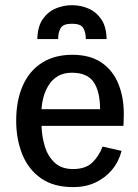

<svg xmlns="http://www.w3.org/2000/svg" viewBox="-20 -727 543 758"><path d="M269.5 11.7Q190.9 11.7 141.1 -23.7Q91.3 -59.1 67.6 -118.7Q43.9 -178.2 43.9 -250Q43.9 -330.6 70.1 -389.2Q96.2 -447.8 145.8 -479.2Q195.3 -510.7 265.6 -510.7Q335.4 -510.7 380.4 -480.2Q425.3 -449.7 447 -396.7Q468.8 -343.8 468.8 -276.9Q468.8 -274.9 468.5 -264.9Q468.3 -254.9 468 -244.6Q467.8 -234.4 467.3 -230H144Q145 -188.5 157 -149.2Q168.9 -109.9 196 -84.7Q223.1 -59.6 268.1 -59.6Q318.8 -59.6 345.5 -86.2Q372.1 -112.8 384.8 -148.4L460 -131.3Q448.7 -87.9 421.6 -55.9Q394.5 -23.9 356 -6.1Q317.4 11.7 269.5 11.7ZM144 -295.9H375Q375 -366.2 349.6 -403.1Q324.2 -439.9 263.7 -439.9Q230.5 -439.9 207.8 -426Q185.1 -412.1 171.6 -389.9Q158.2 -367.7 151.6 -343Q145 -318.4 144 -295.9ZM127.4 -572.8Q128.4 -621.6 148.4 -650.9Q168.5 -680.2 199.5 -693.4Q230.5 -706.5 264.2 -706.5Q297.9 -706.5 328.9 -693.4Q359.9 -680.2 379.9 -650.9Q399.9 -621.6 400.9 -572.8H318.8Q318.8 -599.1 308.8 -616.2Q298.8 -633.3 264.2 -633.3Q229.5 -633.3 219.5 -616.2Q209.5 -599.1 209.5 -572.8Z"/></svg>

Font: Pontano Sans SemiBold
Style: Regular
Weight: 600
Designer: Vernon Adams
Foundry: Vernon Adams
Version: Version 2.001